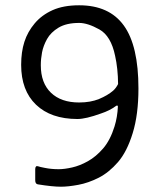

<svg xmlns="http://www.w3.org/2000/svg" viewBox="-20 -697 606 726"><path d="M426.5 -379.2Q426 -438.2 415.2 -486.2Q399.7 -561.2 355.6 -585.8Q311.5 -610.3 279.3 -610.3Q231.2 -610.3 201.6 -592.6Q172 -574.8 157.8 -549.3Q143.7 -523.8 139 -499.1Q134.3 -474.3 134.3 -450.3Q134.3 -383.2 172.7 -346.3Q211 -309.5 279.2 -309.5Q322.5 -309.5 354.8 -322.8Q387 -336.2 408 -354.3Q418.8 -363.8 426.5 -379.2ZM122.7 0Q113.2 -1.8 113.2 -15.5V-58.3Q114 -71.7 124 -68.2Q130.8 -65.7 149.5 -62.2Q173.5 -57.2 201.8 -57.2Q223.7 -57.2 252.7 -63.8Q281.7 -70.3 312.3 -87.4Q343 -104.5 369.8 -135.5Q396.7 -166.5 413 -218.7Q424 -254.2 425.8 -294.2Q424.8 -301 417.8 -295.8Q394.7 -278.7 361.7 -267.8Q304.3 -247 272.7 -247Q172.3 -247.2 116.2 -301.1Q60 -355 60 -451.8Q60 -500.7 72.2 -538.8Q84.5 -577 111.2 -608.6Q137.8 -640.2 178.8 -658.6Q219.8 -677 279.3 -677Q393 -677 448.2 -600.5Q503.5 -524 503.5 -362.3Q503.5 -264 481.8 -193.7Q460.2 -123.3 426.1 -84Q392 -44.7 353.1 -24.9Q314.2 -5.2 276 1.9Q237.8 9 210.8 9Q179.7 9.2 122.7 0Z"/></svg>

Font: Vivano Light
Style: Regular
Weight: 300
Designer: Joe Prince, Josias Burgherr
Version: Version 2.064;September 19, 2022;FontCreator 14.0.0.2877 64-